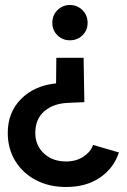

<svg xmlns="http://www.w3.org/2000/svg" viewBox="-20 -533 507 767"><path d="M314 -302 317 -125 252 -122Q194 -120 157.5 -89Q121 -58 121 -2Q121 48 155.5 80Q190 112 244 112Q284 112 313 93Q342 74 352 46L455 76Q435 138 380 176Q325 214 244 214Q176 214 123.5 186.5Q71 159 41 110Q11 61 11 -2Q11 -84 64 -137.5Q117 -191 204 -200L205 -302ZM259 -513Q289 -513 309.5 -492.5Q330 -472 330 -442Q330 -412 309.5 -392Q289 -372 259 -372Q230 -372 209.5 -392Q189 -412 189 -442Q189 -472 209.5 -492.5Q230 -513 259 -513Z"/></svg>

Font: Figtree SemiBold
Style: Regular
Weight: 600
Designer: Erik Kennedy
Foundry: Erik Kennedy
Version: Version 2.001; ttfautohint (v1.8.4.7-5d5b);gftools[0.9.27]